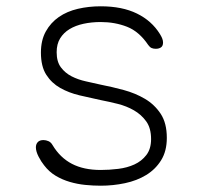

<svg xmlns="http://www.w3.org/2000/svg" viewBox="-20 -580 640 610"><path d="M300 10Q276 10 251 7.5Q226 5 202 -2Q178 -9 157 -21.5Q136 -34 120 -55Q111 -66 102.5 -82.5Q94 -99 94 -112Q94 -122 100 -128.5Q106 -135 118 -135Q126 -135 134 -131.5Q142 -128 147 -119Q171 -79 208.5 -59.5Q246 -40 300 -40Q327 -40 355.5 -43.5Q384 -47 407 -57.5Q430 -68 445 -87.5Q460 -107 460 -138Q460 -173 444.5 -194.5Q429 -216 405.5 -229.5Q382 -243 354 -250Q326 -257 300 -262Q267 -269 233 -277Q199 -285 171.5 -300.5Q144 -316 127 -342.5Q110 -369 110 -413Q110 -452 125.5 -480Q141 -508 167 -526Q193 -544 227.5 -552Q262 -560 300 -560Q368 -560 415 -537Q462 -514 488 -472Q493 -464 495.5 -457.5Q498 -451 498 -445Q498 -434 491.5 -429.5Q485 -425 475 -425Q467 -425 461.5 -427.5Q456 -430 451 -437Q422 -480 383.5 -495Q345 -510 300 -510Q271 -510 245.5 -504.5Q220 -499 201 -487.5Q182 -476 171 -458Q160 -440 160 -414Q160 -384 173.5 -366Q187 -348 207.5 -337.5Q228 -327 253 -321.5Q278 -316 300 -311Q336 -304 373 -294Q410 -284 440.5 -266Q471 -248 490.5 -218.5Q510 -189 510 -142Q510 -100 492 -71Q474 -42 444.5 -24Q415 -6 377 2Q339 10 300 10Z"/></svg>

Font: Maple Mono Thin
Style: Regular
Weight: 250
Monospace: yes
Designer: subframe7536
Version: Version 7.000